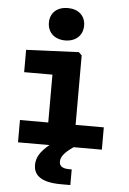

<svg xmlns="http://www.w3.org/2000/svg" viewBox="-65 -852 750 1119"><g transform="rotate(5 310.0 -292.0)"><path d="M390 0H555V-130.5H390V-537L372 -554.5L64.5 -541V-410.5H230V-130.5H64.5V0H248.5C197.5 41.5 174.5 79 174.5 122.5C174.5 172.5 205 221.5 335 221.5H390V130H375.5C331 130 317.5 113.5 317.5 90.5C317.5 64.5 335 37.5 390 0ZM286 -615.5C347.5 -615.5 389 -653 389 -711C389 -769 347.5 -805 286 -805C224.5 -805 183 -769 183 -711C183 -653 224.5 -615.5 286 -615.5Z"/></g></svg>

Font: Monaspace Neon ExtraBold
Style: Regular
Weight: 800
Designer: Riley Cran & the Lettermatic Team
Foundry: Lettermatic
Version: Version 1.200 (Monaspace Neon)